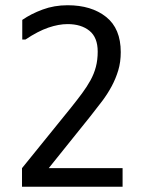

<svg xmlns="http://www.w3.org/2000/svg" viewBox="-20 -729 540 733"><path d="M65 -578V-653Q98 -676 142.5 -692.5Q187 -709 238 -709Q329 -709 385 -664.5Q441 -620 441 -530Q441 -492 431.5 -460.5Q422 -429 406.5 -400Q391 -371 370 -343Q349 -315 325 -285L166 -87H448V-16H64V-87L251 -318Q275 -348 293.5 -373Q312 -398 325.5 -422.5Q339 -447 346 -473.5Q353 -500 353 -532Q353 -586 321.5 -611.5Q290 -637 238 -637Q204 -637 164.5 -623.5Q125 -610 77 -578Z"/></svg>

Font: D2Coding ligature
Style: Regular
Weight: 400
Monospace: yes
Designer: Yong-Rak Park; Jeong-Hwan Yoon; Sang-Min Lee;
Foundry: NHN Corporation
Version: Version 1.3.2; Build 20180524